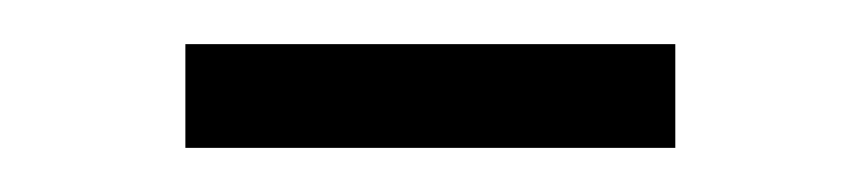

<svg xmlns="http://www.w3.org/2000/svg" viewBox="-20 -710 390 87"><path d="M64 -690H286V-643H64Z"/></svg>

Font: Khand
Style: Regular
Weight: 400
Designer: Devanagari: Sanchit Sawaria, Jyotish Sonowal; Latin: Satya Rajpurohit
Foundry: Indian Type Foundry
Version: Version 1.100;PS 1.0;hotconv 1.0.78;makeotf.lib2.5.61930; tt